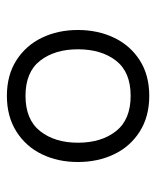

<svg xmlns="http://www.w3.org/2000/svg" viewBox="32 -760 453 557"><g transform="rotate(-90 258.5 -481.5)"><path d="M67 -482Q67 -540 89.5 -586.5Q112 -633 155.5 -660.5Q199 -688 259 -688Q319 -688 362 -660.5Q405 -633 427.5 -586.5Q450 -540 450 -482Q450 -424 427.5 -377Q405 -330 362 -302.5Q319 -275 259 -275Q199 -275 155.5 -302.5Q112 -330 89.5 -377Q67 -424 67 -482ZM394 -482Q394 -549 361 -591.5Q328 -634 259 -634Q190 -634 156.5 -591.5Q123 -549 123 -482Q123 -414 156.5 -371.5Q190 -329 259 -329Q328 -329 361 -371.5Q394 -414 394 -482Z"/></g></svg>

Font: Biryani ExtraLight
Style: Regular
Weight: 275
Designer: Dan Reynolds and Mathieu Reguer
Foundry: Dan Reynolds and Mathieu Reguer
Version: Version 1.004; ttfautohint (v1.1) -l 5 -r 5 -G 72 -x 0 -D la